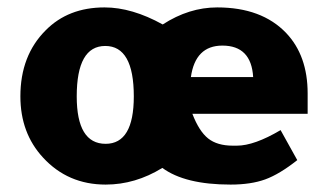

<svg xmlns="http://www.w3.org/2000/svg" viewBox="-20 -486 887 518"><path d="M810 -179H499Q517 -132 541.5 -112.5Q566 -93 608 -93Q610 -93 614 -93Q617 -93 619 -93Q666 -93 737 -135L782 -54Q734 -16 695.5 -2Q657 12 602 12Q479 12 418 -33Q345 12 265 12Q163 12 96 -61Q35 -127 35 -226Q35 -336 103 -404Q164 -466 262 -466Q336 -466 419 -420Q490 -466 566 -466Q686 -466 752 -397Q810 -336 810 -234ZM187 -226Q187 -98 265 -98Q341 -98 341 -226Q341 -362 264 -362Q187 -362 187 -226ZM495 -278H663Q658 -363 580 -363Q507 -363 495 -278Z"/></svg>

Font: Tajawal Black
Style: Regular
Weight: 900
Designer: Boutros Fonts
Foundry: Created by Boutros International 2017
Version: Version 1.700